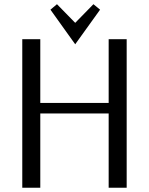

<svg xmlns="http://www.w3.org/2000/svg" viewBox="-20 -885 700 905"><path d="M85 0ZM217.8 -676.3ZM334.5 -676.3 217.8 -839.4 248.5 -865.2 334.5 -777.3 420.4 -865.2 451.7 -839.4ZM169.9 -700.2V-399.9H492.2V-700.2H577.1V0H492.2V-350.1H169.9V0H85V-700.2Z"/></svg>

Font: Pfennig
Style: Medium
Weight: 500
Version: Version 20120410 ; ttfautohint (v0.8)